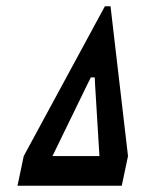

<svg xmlns="http://www.w3.org/2000/svg" viewBox="-20 -595 466 615"><path d="M36 0H370L390 -95L334 -575H316L56 -95ZM148 -95 260 -325 271 -347H283.5L284.5 -325L298.5 -95Z"/></svg>

Font: League Gothic
Style: Italic
Weight: 400
Designer: The League of Moveable Type
Version: Version 1.600; ttfautohint (v1.8.3)